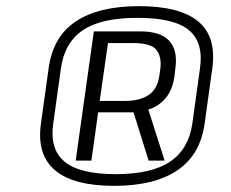

<svg xmlns="http://www.w3.org/2000/svg" viewBox="-20 -842 750 624"><path d="M351 -238Q219 -238 159 -288.5Q99 -339 113 -440L138 -620Q152 -723 226.5 -772.5Q301 -822 432 -822Q564 -822 624 -772.5Q684 -723 670 -620L645 -440Q631 -339 556.5 -288.5Q482 -238 351 -238ZM356 -276Q472 -276 532.5 -316.5Q593 -357 605 -440L630 -620Q642 -704 594 -744Q546 -784 427 -784Q309 -784 249.5 -744Q190 -704 178 -620L153 -440Q141 -357 190 -316.5Q239 -276 356 -276ZM285 -740H436Q501 -740 529.5 -710Q558 -680 550 -620L547 -594Q539 -536 502 -507Q485 -493 462 -486L515 -320H463L414 -477Q407 -477 399 -477H299L277 -320H226ZM304 -514H387Q433 -514 462 -532.5Q491 -551 498 -596L501 -618Q506 -656 489 -679Q472 -702 414 -702H331Z"/></svg>

Font: Pathway Extreme 8pt Thin 12pt ExtraLight
Style: Italic
Weight: 250
Italic angle: -8°
Version: Version 1.001;gftools[0.9.26]